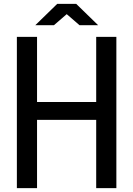

<svg xmlns="http://www.w3.org/2000/svg" viewBox="-20 -970 687 990"><path d="M580 -780V0H476V-352H171V0H67V-780H171V-444H476V-780ZM162 -840 275 -950H373L486 -840H390L324 -897L258 -840Z"/></svg>

Font: Cooper Hewitt
Style: Regular
Weight: 707
Designer: Village Type and Design LLC
Foundry: Cooper Hewitt Smithsonian Design Museum
Version: 1.000